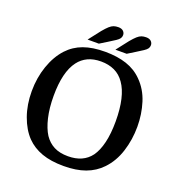

<svg xmlns="http://www.w3.org/2000/svg" viewBox="-158 -1028 1086 1168"><g transform="rotate(20 385.5 -444.0)"><path d="M724 -368Q724 -284 699.5 -207Q675 -130 624 -77Q582 -33 523 -11.5Q464 10 383 10Q301 10 242 -11Q183 -32 142 -74Q98 -120 72 -192.5Q46 -265 46 -352Q46 -439 72.5 -515.5Q99 -592 146 -643Q188 -688 246 -709Q304 -730 385 -730Q464 -730 524 -710Q584 -690 627 -646Q678 -595 701 -522Q724 -449 724 -368ZM181 -371Q181 -292 195.5 -230.5Q210 -169 235 -130Q260 -93 297 -74Q334 -55 388 -55Q486 -55 535 -121Q561 -157 575 -215.5Q589 -274 589 -354Q589 -434 575 -494Q561 -554 534 -592Q508 -630 469.5 -648Q431 -666 382 -666Q333 -666 297 -649Q261 -632 237 -600Q181 -526 181 -371ZM258 -763 318 -840Q338 -864 352 -876.5Q366 -889 379 -893.5Q392 -898 409 -898Q430 -898 441 -887.5Q452 -877 452 -862Q452 -850 445.5 -840.5Q439 -831 423 -820.5Q407 -810 378 -792L331 -763ZM438 -763 498 -840Q518 -864 532 -876.5Q546 -889 559 -893.5Q572 -898 589 -898Q610 -898 621 -887.5Q632 -877 632 -862Q632 -850 625.5 -840.5Q619 -831 603 -820.5Q587 -810 558 -792L511 -763Z"/></g></svg>

Font: Domine SemiBold
Style: Regular
Weight: 600
Designer: Pablo Impallari, Rodrigo Fuenzalida, Brenda Gallo
Foundry: Pablo Impallari, Rodrigo Fuenzalida, Brenda Gallo
Version: Version 2.000